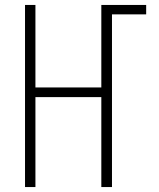

<svg xmlns="http://www.w3.org/2000/svg" viewBox="-20 -755 640 775"><path d="M81 0V-735H123V-402H389V-735H570V-697H432V0H389V-363H123V0Z"/></svg>

Font: Iosevka SS04 XLt Ex
Style: Regular
Weight: 200
Width: 7
Monospace: yes
Designer: Belleve Invis
Foundry: Belleve Invis
Version: Version 19.0.0; ttfautohint (v1.8.4)